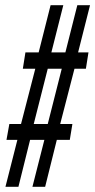

<svg xmlns="http://www.w3.org/2000/svg" viewBox="-20 -720 367 740"><path d="M68 -455 78 -518H129L175 -700H224L178 -518H232L278 -700H327L281 -518H321L311 -455H267L212 -242H259L249 -181H199L154 0H105L151 -181H96L51 0H1L47 -181H5L16 -242H61L116 -455ZM164 -455 110 -242H164L218 -455Z"/></svg>

Font: Georama ExtraCondensed
Style: Italic
Weight: 400
Width: 2
Italic angle: -9°
Designer: Jean-Baptiste Levee
Foundry: Production Type
Version: Version 1.000